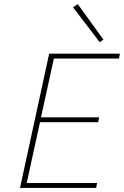

<svg xmlns="http://www.w3.org/2000/svg" viewBox="-20 -921 608 941"><path d="M487 -727 469 -714 338 -885 361 -901ZM563 -634H244L181 -346H466L461 -322H176L111 -24H456L451 0H78L221 -658H568Z"/></svg>

Font: EauTestText Extralight
Style: Italic
Weight: 250
Italic angle: -12°
Designer: Christian Thalmann (Catharsis Fonts)
Version: Version 0.001;PS 000.001;hotconv 1.0.88;makeotf.lib2.5.64775